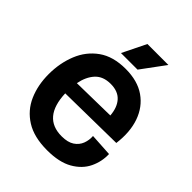

<svg xmlns="http://www.w3.org/2000/svg" viewBox="-202 -807 933 933"><g transform="rotate(45 264.5 -341.0)"><path d="M283 14Q193 14 136.5 -21.5Q80 -57 53.5 -117.5Q27 -178 27 -253Q27 -329 53 -393.5Q79 -458 133.5 -497Q188 -536 274 -536Q356 -536 409 -499Q462 -462 484.5 -397.5Q507 -333 496 -249L150 -244Q156 -84 285 -84Q327 -84 351 -100Q375 -116 384.5 -141Q394 -166 392 -193L509 -186Q511 -136 489 -90Q467 -44 416.5 -15Q366 14 283 14ZM274 -433Q222 -433 193.5 -402Q165 -371 155 -319L381 -323Q377 -375 350.5 -404Q324 -433 274 -433ZM317 -574H203L263 -696H407Z"/></g></svg>

Font: Bricolage Grotesque 48pt SemiBold
Style: Regular
Weight: 600
Designer: Mathieu Triay
Foundry: Atelier Triay
Version: Version 1.000; ttfautohint (v1.8.4.7-5d5b);gftools[0.9.32]